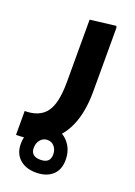

<svg xmlns="http://www.w3.org/2000/svg" viewBox="-133 -417 555 789"><g transform="rotate(20 144.5 -22.0)"><path d="M0 200V95.7Q64 95.7 93.2 56.8Q122.3 18 122.3 -75V-348.3L234.3 -362L237.3 -354V-75Q237.3 12 211.2 73.7Q185 135.3 132.3 167.7Q79.7 200 0 200ZM129.3 317.7Q84.3 317.7 57.7 293.5Q31 269.3 31 227.3Q31 182.3 59.3 150.6Q87.5 119 129.1 119Q170.7 119 198.8 149.8Q227 180.7 227 227.4Q227 270.9 200.7 294.3Q174.3 317.7 129.3 317.7ZM129 262Q171.3 262 171.3 224Q171.3 203 159.8 189.2Q148.3 175.3 129 175.3Q110.7 175.3 98.7 189.5Q86.7 203.6 86.7 225.3Q86.7 262 129 262Z"/></g></svg>

Font: Fustat
Style: Regular
Weight: 400
Designer: Mohamed Gaber, Khaled Hosny, Laura Garcia Mut
Foundry: Kief Type Foundry, Alif Type Foundry, Hard Type Foundry
Version: Version 1.007